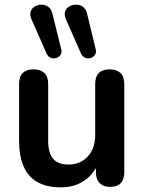

<svg xmlns="http://www.w3.org/2000/svg" viewBox="-20 -795 619 825"><path d="M242 10Q181 10 141 -12.5Q101 -35 81.5 -80Q62 -125 62 -192V-434Q62 -466 78 -481.5Q94 -497 124 -497Q154 -497 170.5 -481.5Q187 -466 187 -434V-190Q187 -138 208 -113Q229 -88 275 -88Q325 -88 357 -122.5Q389 -157 389 -214V-434Q389 -466 405 -481.5Q421 -497 451 -497Q481 -497 497.5 -481.5Q514 -466 514 -434V-56Q514 8 453 8Q424 8 408 -8.5Q392 -25 392 -56V-132L406 -102Q385 -48 342.5 -19Q300 10 242 10ZM328 -565 263 -713Q255 -732 260 -746Q265 -760 278 -767.5Q291 -775 307 -775Q323 -775 336 -766Q349 -757 354 -737L391 -584Q395 -569 388 -559Q381 -549 369 -545.5Q357 -542 345.5 -547Q334 -552 328 -565ZM180 -565 115 -713Q107 -732 112 -746Q117 -760 130 -767.5Q143 -775 158.5 -775Q174 -775 187 -766Q200 -757 205 -737L243 -584Q247 -569 240 -559Q233 -549 221 -545.5Q209 -542 197.5 -547Q186 -552 180 -565Z"/></svg>

Font: Nunito ExtraLight
Style: Regular
Weight: 200
Designer: Vernon Adams
Foundry: Vernon Adams
Version: Version 3.602